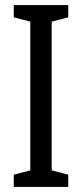

<svg xmlns="http://www.w3.org/2000/svg" viewBox="-20 -734 323 754"><path d="M248 0H34V-48L99 -65V-649L34 -666V-714H248V-666L183 -649V-65L248 -48Z"/></svg>

Font: Noto Sans Georgian ExtraCondensed
Style: Regular
Weight: 400
Width: 2
Designer: Monotype Design Team, Akaki Razmadze
Foundry: Google LLC
Version: Version 2.005; ttfautohint (v1.8.4.7-5d5b)